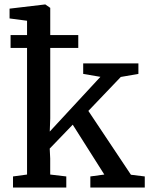

<svg xmlns="http://www.w3.org/2000/svg" viewBox="-20 -839 674 859"><path d="M38.2 0V-49.6L101 -58.1V-746.2L22.8 -756.5V-800.3L181.5 -819.1H182.9L204.8 -803.8V-309.4L202.6 -250.4L429.2 -495.2L352.2 -508.4V-555.3H599.2V-508.4L520.4 -494.7L375.3 -342.8L565.8 -57.2L627.7 -49.6V0H384.2V-49.6L446.7 -58.1L305.4 -281.2L202.4 -174.3L204.6 -130.3V-58.1L276.6 -49.6V0ZM27.3 -682.2H330.2V-624.6H27.3Z"/></svg>

Font: Merriweather Light
Style: Regular
Weight: 300
Designer: Eben Sorkin
Foundry: Eben Sorkin
Version: Version 2.100